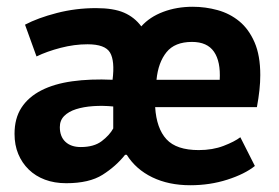

<svg xmlns="http://www.w3.org/2000/svg" viewBox="-20 -534 825 568"><path d="M23 0ZM219 -99Q258 -99 281 -116.5Q304 -134 315 -154V-219Q284 -222 255.5 -220Q227 -218 205 -211Q183 -204 170 -191Q157 -178 157 -158Q157 -130 173.5 -114.5Q190 -99 219 -99ZM350 -76Q323 -42 283.5 -17Q244 8 176 8Q141 8 113 -2.5Q85 -13 65 -32.5Q45 -52 34 -78.5Q23 -105 23 -138Q23 -184 43.5 -215.5Q64 -247 102 -266.5Q140 -286 193.5 -293.5Q247 -301 313 -298Q320 -354 305.5 -378.5Q291 -403 239 -403Q200 -403 159.5 -392.5Q119 -382 88 -367L54 -461Q92 -481 148 -495.5Q204 -510 264 -510Q316 -510 347 -496.5Q378 -483 398 -456Q423 -484 463 -499Q503 -514 550 -514Q588 -514 624 -504Q660 -494 688 -471Q716 -448 733 -409Q750 -370 750 -312Q750 -291 747.5 -267.5Q745 -244 740 -217H439Q443 -154 472.5 -122Q502 -90 568 -90Q609 -90 641.5 -102.5Q674 -115 691 -128L734 -43Q704 -19 652.5 -2.5Q601 14 543 14Q479 14 430.5 -9.5Q382 -33 355 -76ZM548 -410Q497 -410 472.5 -379.5Q448 -349 443 -298H630Q633 -352 613 -381Q593 -410 548 -410Z"/></svg>

Font: PT Sans
Style: Bold
Weight: 700
Version: Version 2.003W OFL; ttfautohint (v1.6)